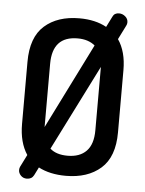

<svg xmlns="http://www.w3.org/2000/svg" viewBox="-56 -815 677 895"><g transform="rotate(5 283.0 -367.5)"><path d="M59 -217V-508Q59 -623 120 -677Q181 -731 283 -731Q358 -731 410 -702L435 -752Q443 -770 465 -770Q481 -770 494 -759Q507 -748 507 -732Q507 -723 503 -716L470 -650Q508 -595 508 -508V-217Q508 -102 446.5 -48Q385 6 283 6Q208 6 155 -22L136 16Q126 35 103 35Q86 35 75 23.5Q64 12 64 -2Q64 -10 67 -17L96 -75Q59 -131 59 -217ZM165 -212 364 -611Q333 -637 283 -637Q165 -637 165 -508ZM201 -114Q230 -88 283 -88Q340 -88 371 -120Q402 -152 402 -217V-514Z"/></g></svg>

Font: TerminalDosisSemiBold
Style: Bold
Weight: 600
Designer: EdgarTolentino, PabloImpallari, IginoMarini
Foundry: EdgarTolentino, PabloImpallari, IginoMarini
Version: Version 1.006